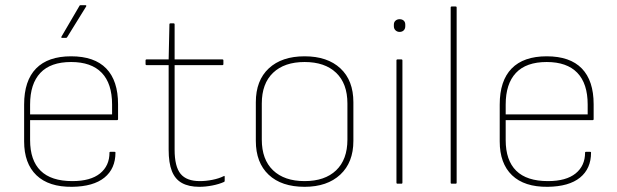

<svg xmlns="http://www.w3.org/2000/svg" viewBox="-20 -708 2379 740"><path d="M258 12Q168 13 120.5 -32.5Q73 -78 73 -163V-305Q73 -397 119 -444Q165 -491 254 -491Q344 -491 389.5 -444Q435 -397 435 -306V-249Q435 -245 431 -245H96V-168Q96 -90 136.5 -50Q177 -10 259 -10Q329 -10 365.5 -39.5Q402 -69 402 -120Q402 -123 406 -123H421Q425 -123 425 -120Q425 -58 382.5 -23.5Q340 11 258 12ZM96 -267H412V-305Q412 -386 372 -427.5Q332 -469 254 -469Q175 -469 135.5 -427Q96 -385 96 -305ZM219 -562Q215 -562 217 -567L286 -685Q287 -688 290 -688H309Q312 -688 312.5 -686.5Q313 -685 312 -683L239 -565Q237 -562 235 -562Z M748 12Q708 12 681.5 -2.5Q655 -17 642.5 -48.5Q630 -80 630 -131V-457H545Q541 -457 541 -461V-475Q541 -479 545 -479H630L633 -614Q633 -618 637 -618H649Q653 -618 653 -614V-479H837Q841 -479 841 -475V-461Q841 -457 837 -457H653V-131Q653 -66 676 -38Q699 -10 750 -10Q774 -10 799 -15Q824 -20 842 -29Q846 -32 846 -26V-12Q846 -8 844 -7Q824 2 798 7Q772 12 748 12Z M1154 12Q1065 12 1015.5 -34.5Q966 -81 966 -165V-314Q966 -398 1016 -444.5Q1066 -491 1154 -491Q1242 -491 1292 -444.5Q1342 -398 1342 -314V-165Q1342 -82 1291.5 -35Q1241 12 1154 12ZM1154 -10Q1232 -10 1275.5 -51.5Q1319 -93 1319 -170V-309Q1319 -386 1275.5 -427.5Q1232 -469 1154 -469Q1076 -469 1032.5 -427.5Q989 -386 989 -309V-170Q989 -93 1032.5 -51.5Q1076 -10 1154 -10Z M1512 0Q1508 0 1508 -4V-475Q1508 -479 1512 -479H1527Q1531 -479 1531 -475V-4Q1531 0 1527 0ZM1520 -585Q1511 -585 1504.5 -591Q1498 -597 1498 -607V-613Q1498 -623 1504.5 -628.5Q1511 -634 1520 -634Q1530 -634 1536 -628.5Q1542 -623 1542 -613V-607Q1542 -597 1536 -591Q1530 -585 1520 -585Z M1721 0Q1717 0 1717 -4V-679Q1717 -683 1721 -683H1736Q1740 -683 1740 -679V-4Q1740 0 1736 0Z M2091 12Q2001 13 1953.5 -32.5Q1906 -78 1906 -163V-305Q1906 -397 1952 -444Q1998 -491 2087 -491Q2177 -491 2222.5 -444Q2268 -397 2268 -306V-249Q2268 -245 2264 -245H1929V-168Q1929 -90 1969.5 -50Q2010 -10 2092 -10Q2162 -10 2198.5 -39.5Q2235 -69 2235 -120Q2235 -123 2239 -123H2254Q2258 -123 2258 -120Q2258 -58 2215.5 -23.5Q2173 11 2091 12ZM1929 -267H2245V-305Q2245 -386 2205 -427.5Q2165 -469 2087 -469Q2008 -469 1968.5 -427Q1929 -385 1929 -305Z"/></svg>

Font: Sofia Sans Thin
Style: Regular
Weight: 250
Designer: Botio Nikoltchev, Ani Petrova
Foundry: lettersoup
Version: Version 4.101